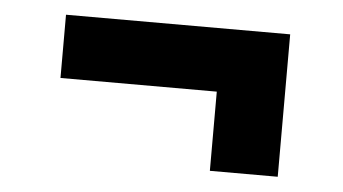

<svg xmlns="http://www.w3.org/2000/svg" viewBox="-33 -427 665 372"><g transform="rotate(5 300.0 -241.5)"><path d="M518 -103H386V-257H82V-380H518Z"/></g></svg>

Font: Qzxlaeiskcpccdgjqmyffctclhy
Style: Regular
Weight: 700
Monospace: yes
Designer: Carrois Corporate & Edenspiekermann
Foundry: Carrois Corporate GbR & Edenspiekermann AG
Version: Version 2.001